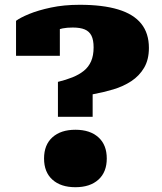

<svg xmlns="http://www.w3.org/2000/svg" viewBox="-20 -761 677 802"><path d="M222 -419V-273H367V-367Q411 -375 453 -387.5Q495 -400 528.5 -422Q562 -444 582 -478Q602 -512 602 -561Q602 -622 570 -662Q538 -702 473.5 -721.5Q409 -741 313 -741Q247 -741 193 -729.5Q139 -718 101.5 -702.5Q64 -687 47 -674V-528H230V-659Q217 -658 207.5 -653.5Q198 -649 192 -643Q186 -637 184.5 -630.5Q183 -624 186 -617Q198 -626 211 -632.5Q224 -639 242 -642.5Q260 -646 284 -646Q315 -646 334 -638Q353 -630 362 -612Q371 -594 371 -563Q371 -529 360.5 -505Q350 -481 330 -465Q310 -449 282.5 -438Q255 -427 222 -419ZM295 21Q234 21 199 -10.5Q164 -42 164 -99Q164 -156 199 -187.5Q234 -219 295 -219Q356 -219 391 -187.5Q426 -156 426 -99Q426 -42 391 -10.5Q356 21 295 21Z"/></svg>

Font: Roboto Serif 20pt Black
Style: Regular
Weight: 900
Version: Version 1.008